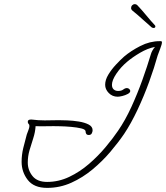

<svg xmlns="http://www.w3.org/2000/svg" viewBox="-20 -872 807 933"><path d="M209 41Q145 41 115 2.5Q85 -36 85 -86Q85 -119 93 -152.5Q101 -186 110 -218Q113 -227 118 -239.5Q123 -252 123 -260Q123 -267 119 -270Q115 -273 115 -280Q115 -291 129 -291H135Q150 -289 165.5 -288Q181 -287 197 -287Q214 -287 231.5 -287.5Q249 -288 266 -288Q280 -288 307 -287Q334 -286 362.5 -281.5Q391 -277 410.5 -267Q430 -257 430 -239Q430 -232 426 -224Q422 -216 411 -216Q403 -216 399.5 -221Q396 -226 396 -233Q396 -243 375 -248Q354 -253 325.5 -255.5Q297 -258 272.5 -258.5Q248 -259 240 -259Q218 -259 196 -258.5Q174 -258 153 -259Q151 -229 141.5 -200Q132 -171 123.5 -142Q115 -113 115 -82Q115 -45 138 -16.5Q161 12 209 12Q265 12 316.5 -12.5Q368 -37 412.5 -75.5Q457 -114 493 -157Q529 -200 554 -237Q589 -288 618.5 -352.5Q648 -417 672 -484Q696 -551 713 -608Q718 -626 733 -644Q697 -637 660.5 -615.5Q624 -594 598 -572Q567 -546 545.5 -514Q524 -482 524 -460Q524 -445 532.5 -437.5Q541 -430 554 -430Q570 -430 579 -437Q588 -444 597 -444Q603 -444 608 -439.5Q613 -435 613 -430Q613 -422 601 -415.5Q589 -409 574.5 -405.5Q560 -402 552 -402Q526 -402 508.5 -420Q491 -438 491 -460Q491 -484 506.5 -509.5Q522 -535 543.5 -558Q565 -581 583 -597Q616 -625 662 -648.5Q708 -672 756 -672H760Q767 -672 767 -667Q767 -657 758.5 -635.5Q750 -614 746 -602Q730 -544 705 -475Q680 -406 648.5 -339Q617 -272 583 -221Q555 -180 516.5 -134.5Q478 -89 430 -49Q382 -9 326.5 16Q271 41 209 41ZM726 -736Q722 -736 717 -739Q699 -754 674 -777Q649 -800 624 -820Q617 -826 617 -833Q617 -841 622.5 -846.5Q628 -852 635 -852Q642 -852 647 -847Q668 -825 691.5 -796.5Q715 -768 732 -750Q735 -747 735 -744Q735 -736 726 -736Z"/></svg>

Font: Ms Madi
Style: Regular
Weight: 400
Designer: Robert E. Leuschke
Foundry: Robert E. Leuschke
Version: Version 1.010; ttfautohint (v1.8.3)